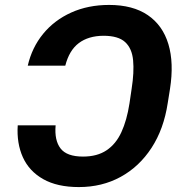

<svg xmlns="http://www.w3.org/2000/svg" viewBox="-20 -757 755 787"><path d="M52.7 -243.2H208Q202.6 -181.6 228.3 -148.4Q253.9 -115.2 320.3 -115.2Q378.4 -115.2 416.7 -140.9Q455.1 -166.5 477.5 -215.1Q500 -263.7 510.7 -333L519.5 -392.6Q530.3 -461.4 525.6 -510Q521 -558.6 492.9 -584.5Q464.8 -610.4 403.8 -610.4Q342.3 -609.9 303 -580.3Q263.7 -550.8 247.6 -487.8H93.8Q110.8 -562 156.7 -618.2Q202.6 -674.3 272 -705.6Q341.3 -736.8 427.2 -736.8Q524.4 -736.8 585.7 -695.1Q647 -653.3 670.2 -576.2Q693.4 -499 676.8 -392.6L667.5 -334.5Q651.4 -228 601.1 -150.9Q550.8 -73.7 474.6 -32Q398.4 9.8 303.2 9.8Q214.8 9.8 157.2 -22.7Q99.6 -55.2 73.7 -112.5Q47.9 -169.9 52.7 -243.2Z"/></svg>

Font: Inter Tight
Style: Bold Italic
Weight: 700
Italic angle: -9.39999°
Designer: Rasmus Andersson
Foundry: rsms
Version: Version 3.004